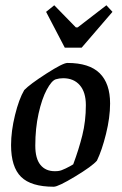

<svg xmlns="http://www.w3.org/2000/svg" viewBox="-20 -700 464 729"><path d="M22 -149Q22 -202 37 -263Q52 -324 72 -358Q93 -380 156 -420.5Q219 -461 236 -461Q319 -461 358.5 -422Q398 -383 398 -307Q398 -254 382.5 -191.5Q367 -129 348 -90Q330 -69 265.5 -30Q201 9 184 9Q98 9 60 -28.5Q22 -66 22 -149ZM203 -51Q212 -52 229.5 -60.5Q247 -69 258 -76Q279 -132 292.5 -186Q306 -240 306 -301Q306 -350 283 -376.5Q260 -403 220 -403Q205 -403 192 -399Q176 -394 157.5 -359.5Q139 -325 126.5 -269Q114 -213 114 -147Q114 -98 133.5 -74Q153 -50 188 -50Q198 -50 203 -51ZM155 -655 186 -680 268 -596H275L384 -680L407 -655L290 -519H226Z"/></svg>

Font: Grenze
Style: Italic
Weight: 400
Italic angle: -10°
Designer: Renata Polastri
Foundry: Omnibus-Type
Version: Version 1.002; ttfautohint (v1.8)